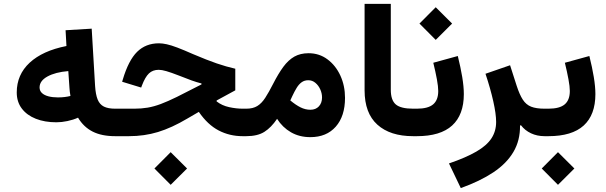

<svg xmlns="http://www.w3.org/2000/svg" viewBox="-20 -705 3135 994"><path d="M324 -466.8Q200.7 -442.4 133.7 -380.5Q66.7 -318.5 66.7 -226.4Q66.7 -177.8 92.8 -143.2Q118.9 -108.6 165.3 -90.2Q211.6 -71.9 271.7 -71.9Q298.9 -71.9 328.9 -78.2Q359 -84.5 384 -95.8Q412.9 -47.4 459.7 -23.7Q506.5 0 576.2 0H576.7V-142.3H576.2Q539.8 -142.3 517.9 -153.2Q496.1 -164.1 485.6 -189.7Q475.2 -215.4 472.3 -259.5L454.7 -556.6L319.5 -548.5ZM333.6 -337 339.6 -250.2Q340.4 -239.9 341.3 -230.8Q342.3 -221.6 344.7 -208.2Q330.7 -204.6 314.9 -202.7Q299.1 -200.7 279.8 -200.7Q252.3 -200.7 230.8 -206.3Q209.3 -211.9 197.1 -223.4Q184.9 -234.9 184.9 -252.3Q184.9 -286.4 225.5 -308.9Q266.2 -331.4 333.6 -337Z M779.5 167.3 863.6 251.8 948.5 167.3 863.6 82.8ZM802.9 -480.8Q734.7 -480.8 689.9 -436.7Q645.2 -392.6 615.6 -292.8L612.3 -281.8L710.9 -251.7L714.8 -262.4Q731.4 -306.1 751 -324.8Q770.6 -343.6 801.9 -343.6Q817.1 -343.6 841.1 -336.7Q865.2 -329.8 907.3 -313.4Q943.9 -298.7 971.4 -288.8Q998.9 -279 1023.1 -272.9V-268L895.6 -203.2Q848.2 -180 812.5 -166.6Q776.9 -153.3 744.7 -147.8Q712.5 -142.3 675.2 -142.3H576.7Q566.1 -142.3 561.3 -126.1Q556.5 -109.9 556.5 -71.5Q556.5 -33.1 561.3 -16.5Q566.1 0 576.7 0H647.7Q727 0 797.8 -21.5Q868.6 -42.9 950.6 -91.6L1009.4 -125.8Q1055 -59.4 1111.9 -29.7Q1168.8 0 1236.1 0H1254.9V-142.3H1236.9Q1203.1 -142.3 1166.4 -150.3Q1129.6 -158.2 1101.5 -179.9V-184.8L1198.1 -237.3V-349.2Q1151.7 -359.7 1101.8 -376.8Q1051.9 -394 979.6 -424.7Q930.6 -446.4 898.1 -458.7Q865.6 -471 843.2 -475.9Q820.9 -480.8 802.9 -480.8Z M1254.9 -142.3Q1243.8 -142.3 1239.3 -125.5Q1234.7 -108.8 1234.7 -71.5Q1234.7 -33.5 1239.3 -16.8Q1243.8 0 1254.9 0Q1313.3 0 1348.7 -22.4Q1384.1 -44.7 1414.5 -89.8Q1442.4 -45.5 1486.3 -20.2Q1530.2 5 1586.6 5Q1670.4 5 1718.3 -49.3Q1766.2 -103.6 1766.2 -198.4Q1766.2 -261.1 1742.1 -313.7Q1717.9 -366.2 1675.4 -397.8Q1632.8 -429.5 1577.6 -429.5Q1535 -429.5 1503.8 -411.9Q1472.7 -394.2 1446.8 -359Q1421 -323.8 1394.2 -271.4Q1371.9 -227.5 1353.2 -198.7Q1334.5 -169.8 1312 -156.1Q1289.6 -142.3 1254.9 -142.3ZM1482.9 -185.1 1493.3 -207.6Q1504.6 -231.8 1515.9 -250.2Q1527.2 -268.7 1541.6 -279.1Q1556 -289.6 1576 -289.6Q1596.8 -289.6 1612.8 -276.1Q1628.8 -262.7 1638 -242.3Q1647.2 -221.9 1647.2 -200.4Q1647.2 -172.1 1630.9 -154.4Q1614.5 -136.8 1587 -136.8Q1561 -136.8 1535.9 -149.2Q1510.9 -161.7 1482.9 -185.1Z M1867.5 -684.9V-237.3Q1867.5 -119.2 1933.7 -59.6Q1999.8 0 2118.9 0H2119.3V-142.3H2118.9Q2054.9 -142.3 2029.1 -164.3Q2003.2 -186.4 2003.2 -240.3V-684.9Z M2350.1 -415 2223.2 -380.1Q2234.9 -332.2 2241.9 -294.3Q2248.8 -256.5 2248.8 -233.9Q2248.8 -187 2222.4 -164.7Q2196 -142.3 2138.2 -142.3H2119.1Q2099 -142.3 2099 -71.5Q2099 0 2119.1 0H2138.2Q2260.1 0 2320.7 -55.2Q2381.3 -110.5 2381.3 -217.9Q2381.3 -256.1 2373 -306.4Q2364.6 -356.6 2350.1 -415ZM2151.6 -583 2235.8 -498.5 2320.6 -583 2235.8 -667.5Z M2493.4 -323.1Q2518.9 -246.9 2533.7 -180.9Q2548.5 -114.9 2548.5 -73.6Q2548.5 -25.6 2524.1 11.5Q2499.7 48.7 2446 79.8Q2392.4 110.9 2304.4 141.1L2365.5 268.7Q2465 233.1 2533.8 187.4Q2602.5 141.7 2637.9 81.8Q2673.3 21.9 2672.2 -55L2677.1 -56.6Q2697.4 -29.8 2729.1 -14.9Q2760.8 0 2799.4 0H2800.2V-142.3H2799.4Q2756 -142.3 2729.7 -152.7Q2703.4 -163.1 2686.6 -189.1Q2669.7 -215.1 2654.7 -261.5L2620.7 -367.2Z M3031.2 -415 2904.4 -380.1Q2916.1 -332.2 2923 -294.3Q2930 -256.5 2930 -233.9Q2930 -187 2903.6 -164.7Q2877.2 -142.3 2819.3 -142.3H2800.3Q2780.1 -142.3 2780.1 -71.5Q2780.1 0 2800.3 0H2819.3Q2941.3 0 3001.9 -55.2Q3062.4 -110.5 3062.4 -217.9Q3062.4 -256.1 3054.1 -306.4Q3045.8 -356.6 3031.2 -415ZM2784.6 167.3 2868.7 251.8 2953.6 167.3 2868.7 82.8Z"/></svg>

Font: Estedad VF
Style: Regular
Weight: 100
Designer: Amin Abedi
Version: Version 7.3